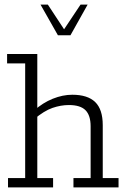

<svg xmlns="http://www.w3.org/2000/svg" viewBox="-20 -819 556 839"><path d="M15 0V-41H90V-542H11V-583H143V-340L129 -336Q167 -370 210.5 -387.5Q254 -405 296 -405Q363 -405 396 -373Q429 -341 429 -272V-41H498V0H301V-41H376V-267Q376 -315 353.5 -337.5Q331 -360 281 -360Q246 -360 209.5 -347.5Q173 -335 129 -298L143 -324V-41H212V0ZM233 -665 157 -799H189L260 -691L332 -799H363L288 -665Z"/></svg>

Font: Rokkitt Light
Style: Regular
Weight: 300
Version: Version 3.103